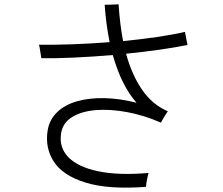

<svg xmlns="http://www.w3.org/2000/svg" viewBox="-20 -836 1040 897"><path d="M662 37Q486 50 379.5 17Q273 -16 231 -81.5Q189 -147 203 -229Q212 -279 248 -313Q284 -347 340.5 -363Q397 -379 468 -377.5Q539 -376 618 -356Q547 -436 507 -579Q415 -571 327 -567Q239 -563 173 -564Q173 -568 170.5 -581Q168 -594 166 -608Q164 -622 162 -627Q227 -626 314 -629Q401 -632 492 -639Q484 -680 478 -724Q472 -768 469 -814Q476 -814 489 -814Q502 -814 515.5 -815Q529 -816 534 -816Q540 -723 555 -644Q637 -652 712.5 -663Q788 -674 844 -687Q845 -682 847.5 -669Q850 -656 852.5 -643.5Q855 -631 856 -626Q798 -614 723.5 -603.5Q649 -593 569 -585Q596 -486 644 -416.5Q692 -347 764 -316Q761 -312 754 -301Q747 -290 740.5 -279Q734 -268 732 -263Q652 -298 572.5 -312.5Q493 -327 427 -321.5Q361 -316 317.5 -289.5Q274 -263 266 -216Q254 -148 299.5 -101.5Q345 -55 440.5 -35.5Q536 -16 674 -28Q672 -22 669 -8Q666 6 664 19Q662 32 662 37Z"/></svg>

Font: Zen Kaku Gothic Antique
Style: Regular
Weight: 400
Designer: Yoshimichi Ohira
Foundry: Positype
Version: Version 1.001